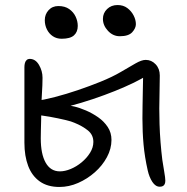

<svg xmlns="http://www.w3.org/2000/svg" viewBox="-20 -732 745 763"><path d="M216 11Q169 11 138 -11Q107 -33 92 -72.5Q77 -112 77 -165Q77 -234 77 -297Q77 -360 77 -405Q77 -450 77 -465Q77 -474 79 -481.5Q81 -489 86 -493.5Q91 -498 98 -498Q121 -498 135 -474Q149 -450 149 -423Q149 -395 146.5 -358Q144 -321 144 -289Q144 -275 143.5 -255Q143 -235 142.5 -215.5Q142 -196 142 -182Q142 -120 161.5 -85.5Q181 -51 218 -51Q238 -51 261 -60.5Q284 -70 304.5 -87Q325 -104 338 -125Q351 -146 351 -168Q351 -196 329.5 -213.5Q308 -231 276 -244Q266 -249 238.5 -255.5Q211 -262 178 -268Q145 -274 116 -276L119 -330Q154 -335 198.5 -346.5Q243 -358 290 -374Q337 -390 379 -407Q426 -426 460 -446Q494 -466 518.5 -480Q543 -494 559 -494Q582 -494 598.5 -476.5Q615 -459 615 -432Q615 -396 614 -364.5Q613 -333 613 -301Q613 -275 614 -239.5Q615 -204 618 -166.5Q621 -129 625 -97Q628 -76 632.5 -50.5Q637 -25 637 -14Q637 -6 634.5 -0.5Q632 5 627 7.5Q622 10 615 10Q598 10 585.5 -9Q573 -28 567 -55Q555 -108 550.5 -157.5Q546 -207 546 -261Q546 -283 546.5 -311.5Q547 -340 547.5 -368Q548 -396 548.5 -418Q549 -440 549 -449L568 -435Q546 -420 512 -403.5Q478 -387 437 -370.5Q396 -354 350 -338.5Q304 -323 256.5 -310.5Q209 -298 164 -290L178 -310Q185 -311 201.5 -312.5Q218 -314 240 -314Q252 -314 274 -309Q296 -304 321.5 -293Q347 -282 370 -266Q393 -250 408 -227.5Q423 -205 423 -176Q423 -141 405 -107.5Q387 -74 357 -47.5Q327 -21 290.5 -5Q254 11 216 11ZM456 -588Q429 -588 409 -609.5Q389 -631 389 -657Q389 -680 405.5 -696Q422 -712 447 -712Q470 -712 486 -700Q502 -688 511 -670.5Q520 -653 520 -636Q520 -620 505.5 -604Q491 -588 456 -588ZM225 -578Q205 -578 190 -588Q175 -598 166.5 -615Q158 -632 158 -652Q158 -675 173 -691.5Q188 -708 212 -708Q238 -708 255 -696Q272 -684 280.5 -666Q289 -648 289 -629Q289 -605 274 -591.5Q259 -578 225 -578Z"/></svg>

Font: Shantell Sans Light
Style: Regular
Weight: 300
Designer: Stephen Nixon, Anya Danilova, Shantell Martin
Foundry: Arrow Type
Version: Version 1.011;[c5ecc13dd]